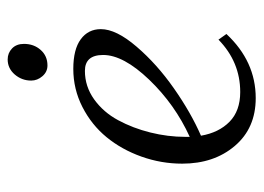

<svg xmlns="http://www.w3.org/2000/svg" viewBox="-110 -546 664 483"><g transform="rotate(-90 221.5 -305.0)"><path d="M50.8 -178.2Q50.8 -231 68.6 -280.8Q86.4 -330.6 117.4 -368.4Q148.4 -406.2 193.4 -429.2Q238.3 -452.1 289.1 -452.1Q338.4 -452.1 363.8 -433.3Q389.2 -414.6 389.2 -382.8Q389.2 -344.2 345.2 -293Q301.3 -241.7 240.2 -199Q179.2 -156.2 121.1 -130.9Q128.9 -85.9 156.2 -59.1Q183.6 -32.2 231 -32.2Q306.6 -32.2 362.8 -86.9L377 -66.9Q308.1 6.8 215.8 6.8Q140.1 6.8 95.5 -45.7Q50.8 -98.1 50.8 -178.2ZM118.2 -159.2Q199.7 -196.3 262 -261.2Q324.2 -326.2 324.2 -377Q324.2 -422.9 284.2 -422.9Q245.1 -422.9 212.6 -399.7Q180.2 -376.5 160.2 -339.4Q140.1 -302.2 129.2 -258.3Q118.2 -214.4 118.2 -169.9ZM259.8 -558.1Q259.8 -581.5 275.1 -599.4Q290.5 -617.2 313 -617.2Q329.1 -617.2 340.6 -606.2Q352.1 -595.2 352.1 -576.2Q352.1 -551.3 336.9 -534.2Q321.8 -517.1 297.9 -517.1Q281.7 -517.1 270.8 -529.8Q259.8 -542.5 259.8 -558.1Z"/></g></svg>

Font: Dihjauti
Style: Italic
Weight: 400
Italic angle: -9°
Designer: T. Christopher White
Version: Version 3.0.0